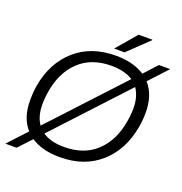

<svg xmlns="http://www.w3.org/2000/svg" viewBox="-158 -1005 1126 1190"><g transform="rotate(20 405.0 -409.5)"><path d="M439.9 -735.8 553.2 -868.2H644V-865.2L508.8 -735.8ZM7.8 48.8 121.1 -73.2Q60.1 -140.1 60.1 -255.9Q60.1 -314 67.9 -356.9Q95.7 -513.7 200.2 -606Q304.7 -698.2 466.8 -698.2Q582.5 -698.2 657.2 -648.9L735.8 -734.9H810.1L698.2 -613.8Q759.8 -544.9 759.8 -430.2Q759.8 -379.4 751 -331.1Q723.1 -173.3 618.7 -80.6Q514.2 12.2 352.1 12.2Q235.4 12.2 162.1 -37.1L82 48.8ZM140.1 -258.8Q140.1 -181.6 174.8 -130.9L605 -594.2Q549.8 -629.9 461.9 -629.9Q330.6 -629.9 250 -553.5Q169.4 -477.1 147.9 -346.2Q140.1 -301.8 140.1 -258.8ZM356 -56.2Q488.3 -56.2 568.8 -132.6Q649.4 -209 670.9 -339.8Q679.2 -386.7 679.2 -428.2Q679.2 -504.4 644 -556.2L213.9 -92.8Q267.1 -56.2 356 -56.2Z"/></g></svg>

Font: Archivo Light
Style: Italic
Weight: 300
Italic angle: -10°
Designer: Hector Gatti
Foundry: Omnibus-Type
Version: Version 2.001